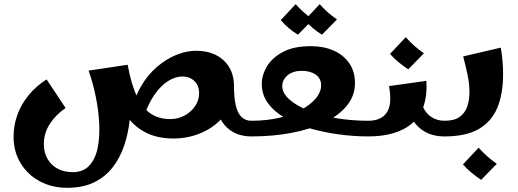

<svg xmlns="http://www.w3.org/2000/svg" viewBox="-20 -653 2478 919"><path d="M301 246Q230 246 172 215.5Q114 185 79.5 129.5Q45 74 45 1Q45 -54 63.5 -104.5Q82 -155 117.5 -198Q153 -241 203 -273L294 -136Q247 -104 218.5 -60Q190 -16 190 36Q190 78 208 108.5Q226 139 257 155Q288 171 328 171Q378 171 407 140Q436 109 447 57Q458 5 455 -59Q452 -123 438.5 -189.5Q425 -256 404 -315L591 -343Q601 -284 604.5 -217.5Q608 -151 601.5 -85Q595 -19 575.5 40.5Q556 100 520.5 146.5Q485 193 431 219.5Q377 246 301 246ZM812 10Q741 10 689.5 -13Q638 -36 602.5 -77.5Q567 -119 543.5 -175.5Q520 -232 503 -299L591 -343Q608 -249 635.5 -191.5Q663 -134 702.5 -108.5Q742 -83 794 -83Q833 -83 864.5 -100.5Q896 -118 914.5 -146Q933 -174 933 -207Q933 -244 910 -265.5Q887 -287 853 -287Q820 -287 784.5 -265Q749 -243 717.5 -197Q686 -151 663 -78L609 -106Q621 -181 653.5 -237.5Q686 -294 731 -332.5Q776 -371 824.5 -390.5Q873 -410 918 -410Q1001 -410 1050.5 -364Q1100 -318 1100 -240Q1100 -182 1076 -136Q1052 -90 1011.5 -57.5Q971 -25 919 -7.5Q867 10 812 10ZM1183 0Q1102 0 1055 -54.5Q1008 -109 1008 -216L1100 -240Q1100 -186 1108.5 -149Q1117 -112 1135.5 -93.5Q1154 -75 1183 -75L1203 -38Z M1183 0V-75Q1257 -75 1318 -89.5Q1379 -104 1423.5 -128.5Q1468 -153 1492.5 -183Q1517 -213 1517 -244Q1517 -278 1491 -296Q1465 -314 1425 -314Q1382 -314 1356.5 -292.5Q1331 -271 1331 -241Q1331 -208 1364 -178Q1397 -148 1454.5 -124.5Q1512 -101 1586 -88Q1660 -75 1743 -75L1763 -38L1743 0Q1675 0 1603.5 -9.5Q1532 -19 1465.5 -38Q1399 -57 1346.5 -87Q1294 -117 1263.5 -158Q1233 -199 1233 -251Q1233 -294 1258 -335.5Q1283 -377 1334.5 -404.5Q1386 -432 1468 -432Q1528 -432 1575.5 -411.5Q1623 -391 1651 -351.5Q1679 -312 1679 -255Q1679 -195 1640.5 -147.5Q1602 -100 1533.5 -67Q1465 -34 1375.5 -17Q1286 0 1183 0ZM1406 -487Q1383 -501 1361.5 -519Q1340 -537 1324 -557L1395 -633Q1414 -612 1433.5 -594.5Q1453 -577 1478 -560ZM1521 -487Q1498 -501 1476.5 -519Q1455 -537 1439 -557L1510 -633Q1529 -612 1548.5 -594.5Q1568 -577 1593 -560Z M1743 0V-75Q1805 -75 1831.5 -114.5Q1858 -154 1842 -241L2021 -266Q2025 -197 2008 -147Q1991 -97 1954.5 -64.5Q1918 -32 1864.5 -16Q1811 0 1743 0ZM2108 0Q2049 0 2008 -26Q1967 -52 1946 -97Q1925 -142 1925 -199L1990 -223Q1990 -175 2004.5 -142Q2019 -109 2046 -92Q2073 -75 2108 -75L2128 -38ZM1934 -321Q1910 -337 1887 -356Q1864 -375 1847 -395L1922 -475Q1942 -453 1962.5 -434.5Q1983 -416 2009 -398Z M2108 0V-75Q2154 -75 2179.5 -93Q2205 -111 2216 -142Q2227 -173 2227 -212Q2227 -253 2217.5 -297Q2208 -341 2197 -383L2377 -425Q2383 -390 2385.5 -359Q2388 -328 2388 -297Q2388 -204 2360.5 -137.5Q2333 -71 2271.5 -35.5Q2210 0 2108 0ZM2283 208Q2259 192 2236 173Q2213 154 2196 134L2271 54Q2291 76 2311.5 94.5Q2332 113 2358 131Z"/></svg>

Font: Marhey Light Medium
Style: Regular
Weight: 500
Version: Version 1.000